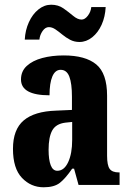

<svg xmlns="http://www.w3.org/2000/svg" viewBox="-20 -784 550 814"><path d="M165 10Q111 10 73 -30Q35 -70 35 -153Q35 -235 80.5 -273.5Q126 -312 218 -315L285 -318V-374Q285 -430 274 -459Q263 -488 237 -488Q214 -488 202 -460Q190 -432 190 -380Q69 -380 69 -447Q69 -482 93.5 -504.5Q118 -527 159 -538Q200 -549 250 -549Q342 -549 388 -511Q434 -473 434 -378V-124Q434 -83 445 -68Q456 -53 484 -53H487V0H313L294 -69H286Q258 -28 234 -9Q210 10 165 10ZM223 -60Q252 -60 269 -96.5Q286 -133 286 -191V-267L257 -264Q217 -259 201.5 -231Q186 -203 186 -149Q186 -107 195 -83.5Q204 -60 223 -60ZM317 -606Q295 -606 277 -615.5Q259 -625 244 -637.5Q229 -650 215 -659.5Q201 -669 187 -669Q172 -669 160.5 -652.5Q149 -636 147 -616H85Q87 -656 102.5 -690Q118 -724 143 -744Q168 -764 197 -764Q227 -764 249 -748.5Q271 -733 290 -717Q309 -701 326 -701Q340 -701 352.5 -717.5Q365 -734 367 -754H428Q426 -713 411 -679.5Q396 -646 371 -626Q346 -606 317 -606Z"/></svg>

Font: Noto Serif Myanmar ExtraCondensed ExtraBold
Style: Regular
Weight: 800
Width: 2
Designer: Ben Mitchell and the Monotype Design Team
Foundry: Monotype Imaging Inc.
Version: Version 2.106; ttfautohint (v1.8.4.7-5d5b)